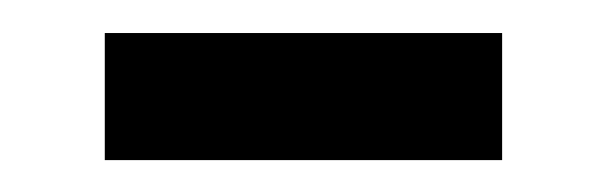

<svg xmlns="http://www.w3.org/2000/svg" viewBox="-20 -325 373 118"><path d="M44.4 -226.6V-304.7H288.6V-226.6Z"/></svg>

Font: Liberation Sans
Style: Regular
Weight: 400
Designer: Steve Matteson
Foundry: Ascender Corporation
Version: Version 2.00.1